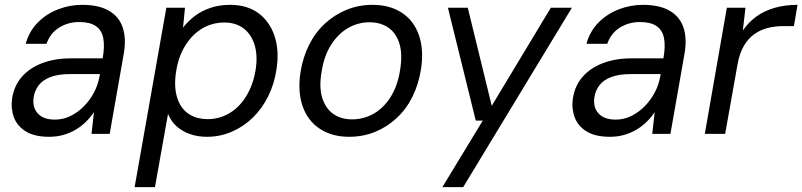

<svg xmlns="http://www.w3.org/2000/svg" viewBox="-20 -553 3314 793"><path d="M183 12Q123 12 87 -10Q51 -32 37.5 -68.5Q24 -105 30 -146Q38 -199 70.5 -236Q103 -273 155 -292.5Q207 -312 272 -312H404Q413 -362 406.5 -395.5Q400 -429 375.5 -445.5Q351 -462 307 -462Q262 -462 225 -439.5Q188 -417 172 -372H86Q101 -425 136.5 -460.5Q172 -496 220 -514.5Q268 -533 319 -533Q389 -533 431 -508Q473 -483 487.5 -437.5Q502 -392 491 -330L433 0H358L368 -90Q354 -69 335.5 -50.5Q317 -32 293.5 -18Q270 -4 242.5 4Q215 12 183 12ZM207 -59Q241 -59 271.5 -74Q302 -89 327 -114.5Q352 -140 368.5 -171.5Q385 -203 391 -238L393 -247H268Q221 -247 189 -235Q157 -223 140 -201Q123 -179 119 -151Q113 -110 136 -84.5Q159 -59 207 -59Z M536 220 667 -521H744L736 -439Q756 -465 784 -486.5Q812 -508 849 -520.5Q886 -533 930 -533Q1001 -533 1047.5 -498.5Q1094 -464 1114 -404Q1134 -344 1122 -267Q1113 -206 1087.5 -155Q1062 -104 1024 -67Q986 -30 937.5 -9Q889 12 835 12Q795 12 762.5 0Q730 -12 707.5 -33Q685 -54 674 -83L620 220ZM838 -61Q887 -61 928.5 -86Q970 -111 998 -157.5Q1026 -204 1036 -266Q1045 -325 1031 -369Q1017 -413 985 -436.5Q953 -460 907 -460Q856 -460 814.5 -435Q773 -410 744.5 -363.5Q716 -317 707 -255Q698 -196 711 -152Q724 -108 756.5 -84.5Q789 -61 838 -61Z M1422 12Q1351 12 1301 -21Q1251 -54 1230 -114Q1209 -174 1221 -254Q1231 -317 1257 -368.5Q1283 -420 1323 -456.5Q1363 -493 1412.5 -513Q1462 -533 1518 -533Q1590 -533 1639.5 -500.5Q1689 -468 1710 -408.5Q1731 -349 1719 -268Q1709 -205 1683.5 -153.5Q1658 -102 1618 -65Q1578 -28 1528.5 -8Q1479 12 1422 12ZM1434 -60Q1482 -60 1523.5 -83.5Q1565 -107 1594 -153.5Q1623 -200 1633 -267Q1643 -332 1629 -375Q1615 -418 1583 -439.5Q1551 -461 1506 -461Q1459 -461 1418 -437.5Q1377 -414 1347.5 -368Q1318 -322 1308 -255Q1297 -191 1311.5 -147Q1326 -103 1358 -81.5Q1390 -60 1434 -60Z M1807 220 1974 -55H1945L1830 -521H1912L2011 -116L2255 -521H2342L1893 220Z M2499 12Q2439 12 2403 -10Q2367 -32 2353.5 -68.5Q2340 -105 2346 -146Q2354 -199 2386.5 -236Q2419 -273 2471 -292.5Q2523 -312 2588 -312H2720Q2729 -362 2722.5 -395.5Q2716 -429 2691.5 -445.5Q2667 -462 2623 -462Q2578 -462 2541 -439.5Q2504 -417 2488 -372H2402Q2417 -425 2452.5 -460.5Q2488 -496 2536 -514.5Q2584 -533 2635 -533Q2705 -533 2747 -508Q2789 -483 2803.5 -437.5Q2818 -392 2807 -330L2749 0H2674L2684 -90Q2670 -69 2651.5 -50.5Q2633 -32 2609.5 -18Q2586 -4 2558.5 4Q2531 12 2499 12ZM2523 -59Q2557 -59 2587.5 -74Q2618 -89 2643 -114.5Q2668 -140 2684.5 -171.5Q2701 -203 2707 -238L2709 -247H2584Q2537 -247 2505 -235Q2473 -223 2456 -201Q2439 -179 2435 -151Q2429 -110 2452 -84.5Q2475 -59 2523 -59Z M2891 0 2982 -521H3059L3048 -427Q3072 -462 3105 -485.5Q3138 -509 3180.5 -521Q3223 -533 3274 -533L3259 -445H3211Q3181 -445 3151 -437.5Q3121 -430 3095.5 -412Q3070 -394 3052 -363Q3034 -332 3026 -286L2975 0Z"/></svg>

Font: DM Sans 10pt
Style: Italic
Weight: 400
Italic angle: -10°
Version: Version 4.004;gftools[0.9.30]